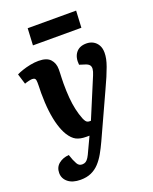

<svg xmlns="http://www.w3.org/2000/svg" viewBox="-174 -826 915 1151"><g transform="rotate(-20 283.5 -250.5)"><path d="M331 57Q314 94 296 125.8Q278 157.5 256 181Q234 204.5 205 217.5Q176 230.5 137 230.5Q86 230.5 57.5 207.2Q29 184 29 148.5Q29 112 55 90.7Q81 69.5 120 66.5L132.5 101Q139.5 117.5 145.3 127.5Q151 137.5 158.5 142.2Q166 147 177 147Q190.5 147 200 141Q209.5 135 218.3 121Q227 107 237 84L276.5 0H256.5Q217.5 0 192.7 -12.7Q168 -25.5 146.5 -59.5Q129.5 -87 117 -128Q104.5 -169 98 -222.2Q91.5 -275.5 91.5 -339.5Q91.5 -350.5 92 -362Q92.5 -373.5 92.5 -385.5Q92.5 -397.5 92.5 -407.5Q92.5 -424 87 -430.2Q81.5 -436.5 69.5 -436.5Q62 -436.5 47.2 -433.2Q32.5 -430 20 -425L-0.5 -491.5Q14 -499 37.5 -507Q61 -515 88.5 -520.5Q116 -526 141.5 -526Q194 -526 216.8 -501Q239.5 -476 239.5 -437.5Q239.5 -425.5 239 -412.3Q238.5 -399 237.8 -383.2Q237 -367.5 237 -346.5Q237 -296.5 240.5 -255.3Q244 -214 251.8 -178.8Q259.5 -143.5 272.5 -111Q278 -98.5 283 -92Q288 -85.5 293.8 -83.3Q299.5 -81 306 -81H315L420 -332Q429.5 -354.5 430.8 -369.7Q432 -385 424.3 -394.7Q416.5 -404.5 396 -410.5L363 -421Q358 -469 380.3 -497.5Q402.5 -526 447 -526Q470.5 -526 489.5 -515.8Q508.5 -505.5 520 -485.8Q531.5 -466 531.5 -437Q531.5 -418.5 527.3 -397.7Q523 -377 514 -352Q505 -327 492 -296.2Q479 -265.5 460.5 -226ZM148.5 -732H457.5L452 -624.5H143Z"/></g></svg>

Font: Literata
Style: Italic
Weight: 400
Italic angle: -2°
Designer: Latin by Veronika Burian and Jose Scaglione. Greek by Irene Vlachou. Cyrillic by Vera Evstafieva
Foundry: TypeTogether
Version: Version 3.103;gftools[0.9.29]